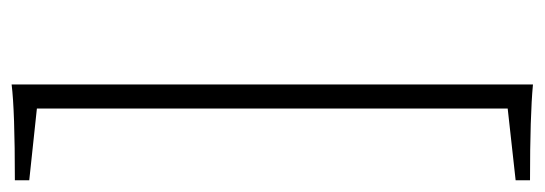

<svg xmlns="http://www.w3.org/2000/svg" viewBox="-314 -468 906 319"><g transform="rotate(-90 138.5 -308.0)"><path d="M118.2 -699.2 -1 -711.9V-735.8Q115.2 -735.8 158.2 -741.2V125Q106.4 120.1 -1 120.1V96.2L118.2 83Z"/></g></svg>

Font: Aref Ruqaa
Style: Regular
Weight: 400
Designer: Abdoulla Aref
Version: Version 0.7